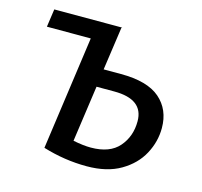

<svg xmlns="http://www.w3.org/2000/svg" viewBox="-84 -619 760 723"><g transform="rotate(15 296.0 -257.5)"><path d="M549 -200Q549 -147 523 -98.5Q497 -50 444 -19Q391 12 312 12Q226 12 141 -14L203 -457H32L42 -527H307L304 -525L280 -357H347Q451 -357 500 -314.5Q549 -272 549 -200ZM454 -201Q454 -287 340 -287H271L240 -68Q280 -60 309 -60Q383 -60 418.5 -101Q454 -142 454 -201Z"/></g></svg>

Font: FiraGO
Style: Italic
Weight: 400
Italic angle: -8°
Designer: bBox Type GmbH
Foundry: bBox Type GmbH
Version: Version 1.001